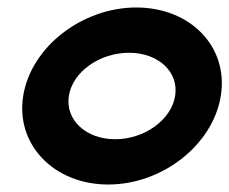

<svg xmlns="http://www.w3.org/2000/svg" viewBox="-20 -482 613 513"><path d="M42 -226C21 -95 125 11 269 11C414 11 549 -95 570 -226C591 -357 489 -462 344 -462C200 -462 63 -357 42 -226ZM164 -226C174 -290 246 -341 325 -341C403 -341 458 -290 448 -226C438 -162 366 -110 288 -110C209 -110 154 -162 164 -226Z"/></svg>

Font: Charger Pro
Style: UltraObl
Weight: 900
Designer: Jasper
Foundry: Cannot Into Space Fonts
Version: Version 1.09